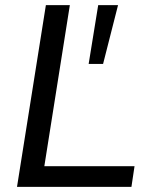

<svg xmlns="http://www.w3.org/2000/svg" viewBox="-20 -725 589 745"><path d="M46 0 158 -705H251L152 -80H502L490 0ZM324 -477 361 -705H438L380 -477Z"/></svg>

Font: Mulish ExtraLight Medium
Style: Italic
Weight: 500
Italic angle: -9°
Version: Version 3.603